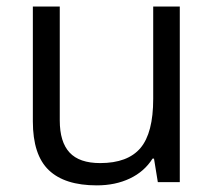

<svg xmlns="http://www.w3.org/2000/svg" viewBox="-20 -555 654 585"><path d="M162.1 -535.2V-188Q162.1 -122.6 191.9 -90.3Q221.7 -58.1 285.2 -58.1Q369.1 -58.1 408 -104Q446.8 -149.9 446.8 -253.9V-535.2H527.8V0H460.9L449.2 -71.8H444.8Q419.9 -32.2 375.7 -11.2Q331.5 9.8 274.9 9.8Q177.2 9.8 128.7 -36.6Q80.1 -83 80.1 -185.1V-535.2Z"/></svg>

Font: CAA NEO Sans
Style: Regular
Weight: 400
Version: Version 1.10